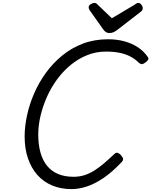

<svg xmlns="http://www.w3.org/2000/svg" viewBox="-20 -1286 1044 1325"><path d="M474 19Q400 19 340 -6Q280 -31 238 -78.5Q196 -126 173 -193Q150 -260 150 -344Q150 -413 166.5 -489.5Q183 -566 215.5 -641Q248 -716 296.5 -783Q345 -850 409 -902.5Q473 -955 552 -985Q631 -1015 726 -1015Q788 -1015 840 -1000.5Q892 -986 932 -959.5Q972 -933 999 -894Q1007 -883 1002.5 -874.5Q998 -866 984 -855Q971 -845 961 -843.5Q951 -842 937 -854Q912 -879 879.5 -896Q847 -913 806 -921.5Q765 -930 711 -930Q642 -930 580.5 -905Q519 -880 467 -837Q415 -794 373.5 -737.5Q332 -681 303.5 -616.5Q275 -552 259.5 -486Q244 -420 244 -358Q244 -287 259.5 -232.5Q275 -178 305.5 -141Q336 -104 381.5 -85Q427 -66 488 -66Q529 -66 564 -77.5Q599 -89 631.5 -109.5Q664 -130 698 -159Q732 -188 770 -224Q781 -235 792.5 -231Q804 -227 815 -215Q828 -200 829.5 -190Q831 -180 820 -168Q753 -97 692.5 -56.5Q632 -16 577.5 1.5Q523 19 474 19ZM934 -1266Q946 -1266 955.5 -1254Q965 -1242 965 -1231Q965 -1221 962 -1216Q959 -1211 954 -1207L791 -1081Q776 -1069 763 -1063.5Q750 -1058 734 -1058Q721 -1058 710.5 -1065Q700 -1072 691 -1085L599 -1215Q594 -1223 593 -1228Q592 -1233 592 -1237Q592 -1249 606.5 -1257.5Q621 -1266 631 -1266Q641 -1266 646 -1261.5Q651 -1257 658 -1250L752 -1160L905 -1251Q912 -1255 919 -1260.5Q926 -1266 934 -1266Z"/></svg>

Font: Playwrite MX
Style: Regular
Weight: 400
Designer: Veronika Burian, José Scaglione
Foundry: TypeTogether
Version: Version 1.002